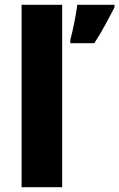

<svg xmlns="http://www.w3.org/2000/svg" viewBox="-20 -780 497 800"><path d="M239 0H70V-760H239ZM457 -749Q439 -715 419.5 -678.5Q400 -642 373 -600H273V-614Q281 -643 289.5 -685.5Q298 -728 302 -760H457Z"/></svg>

Font: Noto Sans Lao Looped ExtraBold
Style: Regular
Weight: 800
Designer: Mark Frömberg, Ben Mitchell
Foundry: The Fontpad Ltd
Version: Version 1.002; ttfautohint (v1.8.4.7-5d5b)